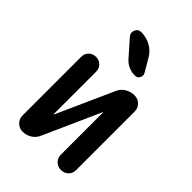

<svg xmlns="http://www.w3.org/2000/svg" viewBox="-226 -858 951 951"><g transform="rotate(45 250.0 -382.5)"><path d="M184.6 -764.6Q219.7 -764.6 250.5 -748Q281.2 -731.4 298.8 -701.2L338.9 -632.8Q346.7 -619.1 338.9 -604.5Q331.1 -589.8 315.4 -589.8Q264.6 -589.8 232.4 -627L160.2 -709Q146.5 -724.6 154.8 -744.6Q163.1 -764.6 184.6 -764.6ZM117.2 0Q93.8 0 77.1 -16.6Q60.5 -33.2 60.5 -55.7V-467.8Q60.5 -490.2 75.7 -504.9Q90.8 -519.5 112.8 -519.5Q134.8 -519.5 149.9 -504.9Q165 -490.2 165 -467.8V-169.9Q165 -168.9 166 -168.9Q167 -168.9 167 -169.9L300.8 -467.8Q310.5 -492.2 333.5 -505.9Q356.4 -519.5 381.8 -519.5Q406.2 -519.5 422.9 -503.4Q439.5 -487.3 439.5 -462.9V-52.7Q439.5 -29.3 423.8 -14.6Q408.2 0 385.7 0Q362.3 0 347.2 -15.6Q332 -31.2 332 -52.7V-349.6Q332 -350.6 331.1 -350.6Q330.1 -350.6 330.1 -349.6L196.3 -50.8Q186.5 -27.3 165 -13.7Q143.6 0 117.2 0Z"/></g></svg>

Font: Rounded-X Mgen+ 2m medium
Style: Regular
Weight: 500
Designer: [Source Han Sans]
Ryoko NISHIZUKA  (kana & ideographs); Paul D. Hunt (Latin, Greek & Cyrillic); Wenlong ZHANG  (bopomofo
Version: Version 1.059.20150602